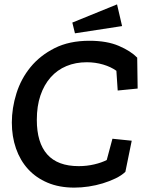

<svg xmlns="http://www.w3.org/2000/svg" viewBox="-20 -846 662 876"><path d="M552 -62Q534 -45 507 -32Q480 -19 449 -9.5Q418 0 384.5 5Q351 10 319 10Q250 10 197 -12.5Q144 -35 108 -74.5Q72 -114 53 -168.5Q34 -223 34 -287Q34 -353 55 -420Q76 -487 119.5 -540Q163 -593 229.5 -626.5Q296 -660 388 -660Q468 -660 522.5 -636.5Q577 -613 606 -583L608 -442L517 -433L511 -523Q486 -541 450.5 -551.5Q415 -562 376 -562Q325 -562 283 -544.5Q241 -527 211 -493Q181 -459 164.5 -410.5Q148 -362 148 -299Q148 -195 195.5 -141.5Q243 -88 339 -88Q376 -88 410 -96Q444 -104 467 -116L493 -213L581 -204ZM322 -694 310 -743 514 -826 537 -727Z"/></svg>

Font: Zilla Slab SemiBold
Style: Regular
Weight: 600
Designer: Typotheque.com
Foundry: Typotheque type foundry
Version: Version 1.0; 2017